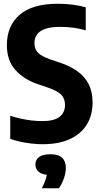

<svg xmlns="http://www.w3.org/2000/svg" viewBox="-20 -770 538 1038"><path d="M210.8 9.7Q169.8 9.7 122.1 2.2Q74.4 -5.3 35.4 -19.5V-144.1Q62.4 -135.4 91.1 -129Q119.9 -122.5 149.4 -118.9Q179 -115.3 208.2 -115.3Q272.7 -115.3 302.1 -138.4Q331.4 -161.5 331.4 -202.8Q331.4 -237.8 310.5 -258.7Q289.5 -279.5 232 -299.1L182.2 -315.9Q109.4 -340.8 63.3 -391.6Q17.2 -442.4 17.2 -526.3Q17.2 -630.2 86.2 -690Q155.2 -749.7 293.2 -749.7Q335.4 -749.7 374.6 -744.5Q413.9 -739.3 443.6 -730.3V-605.7Q413 -615.2 377.9 -620Q342.7 -624.7 307.4 -624.7Q254.5 -624.7 223.7 -613.7Q192.9 -602.6 179.5 -582.8Q166.2 -563.1 166.2 -537.4Q166.2 -504.8 185 -485.2Q203.8 -465.6 255.6 -447.5L305.5 -430.8Q359.7 -412.7 398.9 -384.6Q438.2 -356.6 459.3 -315.2Q480.4 -273.9 480.4 -216.1Q480.4 -146.3 448.7 -95.6Q416.9 -44.9 356.7 -17.6Q296.4 9.7 210.8 9.7ZM206.3 247.9Q223.1 214.6 229.5 191.6Q235.9 168.6 235.9 143.9L265.3 176.1H253.7Q211.4 176.1 191.4 160.6Q171.4 145.1 171.4 119.5Q171.4 93.7 191.3 78.8Q211.1 63.9 253.1 63.9Q296.2 63.9 316.1 83Q335.9 102.1 335.9 137.8Q335.9 164.2 325.3 194.7Q314.6 225.1 298.5 247.9Z"/></svg>

Font: Encode Sans Condensed Thin
Style: Regular
Weight: 100
Width: 3
Designer: Multiple Designers
Foundry: Impallari Type
Version: Version 3.002